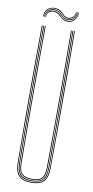

<svg xmlns="http://www.w3.org/2000/svg" viewBox="-100 -940 476 986"><g transform="rotate(10 138.5 -447.5)"><path d="M138.5 5Q93.2 5 73.2 -16Q53.2 -37 52.8 -85Q51.8 -192.5 51.4 -284.6Q51 -376.8 51 -461Q51 -545.2 51.4 -628.2Q51.8 -711.2 52.5 -800H56.5Q55.8 -719.5 55.4 -625.5Q55 -531.5 55 -434.9Q55 -338.2 55.4 -248.5Q55.8 -158.8 56.5 -86.8Q57 -39.2 76 -19.1Q95 1 138.5 1Q182 1 201.1 -19.1Q220.2 -39.2 220.5 -86.8Q221.2 -158.2 221.6 -244.6Q222 -331 222 -425.2Q222 -519.5 221.6 -615Q221.2 -710.5 220.5 -800H224.5Q225.5 -684.5 225.9 -571.8Q226.2 -459 226 -339.8Q225.8 -220.5 224.2 -85Q223.8 -37 203.9 -16Q184 5 138.5 5ZM138.5 -3Q96.8 -3 78.9 -21.9Q61 -40.8 60.5 -86.5Q59.8 -158.2 59.4 -244.6Q59 -331 59 -425.2Q59 -519.5 59.4 -615Q59.8 -710.5 60.5 -800H64.5Q63.8 -719.5 63.4 -625.5Q63 -531.5 63 -434.9Q63 -338.2 63.4 -248.4Q63.8 -158.5 64.5 -86Q65 -41 82.5 -24Q100 -7 138.5 -7Q177.2 -7 194.8 -24Q212.2 -41 212.5 -86Q213.2 -157.8 213.6 -244.4Q214 -331 214 -425.2Q214 -519.5 213.6 -615Q213.2 -710.5 212.5 -800H216.5Q217.2 -719.5 217.6 -625.5Q218 -531.5 218 -435Q218 -338.5 217.6 -248.8Q217.2 -159 216.5 -86.5Q216.2 -40.8 198.2 -21.9Q180.2 -3 138.5 -3ZM138.5 -11Q102.5 -11 85.8 -26.4Q69 -41.8 68.5 -85.5Q67.8 -181.5 67.2 -301.8Q66.8 -422 67.1 -550.6Q67.5 -679.2 68.5 -800H72.5Q71.8 -719.5 71.4 -625.6Q71 -531.8 71 -435.2Q71 -338.8 71.4 -248.6Q71.8 -158.5 72.5 -85.2Q73 -43.5 88.8 -29.2Q104.5 -15 138.5 -15Q172.8 -15 188.5 -29.2Q204.2 -43.5 204.5 -85.2Q205.5 -181.2 205.9 -301.5Q206.2 -421.8 206 -550.4Q205.8 -679 204.5 -800H208.5Q209.2 -719.5 209.6 -625.5Q210 -531.5 210 -434.9Q210 -338.2 209.6 -248.2Q209.2 -158.2 208.5 -85.5Q208.2 -41.8 191.4 -26.4Q174.5 -11 138.5 -11ZM49.5 -846.2Q52.5 -880.8 73.4 -892.1Q94.2 -903.5 115.5 -898.2Q130.8 -894.8 139.4 -886.8Q148 -878.8 155.4 -871.5Q162.8 -864.2 173.5 -862.2Q187.8 -859.8 201.1 -870.1Q214.5 -880.5 213.5 -897.8H216.5Q217.8 -878.5 203.2 -867.1Q188.8 -855.8 173 -858.2Q161.5 -860.2 153.9 -867.5Q146.2 -874.8 137.8 -882.8Q129.2 -890.8 114.5 -894.5Q91.2 -900.5 72.9 -887.4Q54.5 -874.2 52.5 -846.2ZM55.5 -846.2Q57.5 -871.8 75 -884.1Q92.5 -896.5 113.8 -890.5Q127.2 -886.8 135.4 -878.9Q143.5 -871 151.5 -863.6Q159.5 -856.2 172.5 -854.2Q191 -851.8 205.8 -864.6Q220.5 -877.5 219.5 -897.8H222.5Q223.8 -875.8 208.1 -861.6Q192.5 -847.5 171.8 -850.5Q158.5 -852.5 150.1 -859.8Q141.8 -867 133.8 -875Q125.8 -883 112.8 -886.8Q93.8 -892 77 -880.9Q60.2 -869.8 58.5 -846.2ZM61.5 -846.2Q63.2 -868 77.5 -877.9Q91.8 -887.8 110 -882.8Q129.8 -877.2 140.4 -863.4Q151 -849.5 171.2 -846.5Q193.8 -843 210.2 -858.6Q226.8 -874.2 225.5 -897.8H228.5Q229.8 -872.8 212.6 -855.8Q195.5 -838.8 170.8 -842.5Q156.5 -844.8 147.6 -852.1Q138.8 -859.5 130.4 -867.5Q122 -875.5 109 -878.8Q92.8 -883.2 79.4 -874.6Q66 -866 64.5 -846.2Z"/></g></svg>

Font: Big Shoulders Inline Display Thin
Style: Regular
Weight: 100
Designer: Patric King
Foundry: XO Type Co
Version: Version 1.000